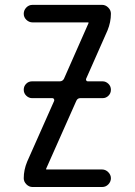

<svg xmlns="http://www.w3.org/2000/svg" viewBox="-20 -750 540 770"><path d="M88.9 -101.6 197.3 -345.7Q198.2 -349.6 196.3 -353Q194.3 -356.4 190.4 -356.4H108.4Q95.7 -356.4 85.4 -366.2Q75.2 -376 75.2 -390.1Q75.2 -404.3 85 -414.1Q94.7 -423.8 108.4 -423.8H219.7Q230.5 -423.8 236.3 -433.6L335 -657.2V-659.2Q335 -660.2 334 -660.2H110.4Q96.7 -660.2 85.9 -670.4Q75.2 -680.7 75.2 -694.8Q75.2 -709 85.4 -719.7Q95.7 -730.5 110.4 -730.5H389.6Q403.3 -730.5 414.1 -719.7Q424.8 -709 424.8 -695.3Q424.8 -661.1 411.1 -627.9L325.2 -433.6Q324.2 -429.7 326.2 -426.8Q328.1 -423.8 332 -423.8H391.6Q404.3 -423.8 414.6 -414.1Q424.8 -404.3 424.8 -390.1Q424.8 -376 415 -366.2Q405.3 -356.4 391.6 -356.4H301.8Q291 -356.4 286.1 -345.7L165 -73.2V-71.3Q165 -70.3 166 -70.3H389.6Q403.3 -70.3 414.1 -59.6Q424.8 -48.8 424.8 -35.2Q424.8 -21.5 414.6 -10.7Q404.3 0 389.6 0H110.4Q96.7 0 85.9 -10.7Q75.2 -21.5 75.2 -35.2Q75.2 -68.4 88.9 -101.6Z"/></svg>

Font: Rounded-X Mgen+ 1m regular
Style: Regular
Weight: 400
Designer: [Source Han Sans]
Ryoko NISHIZUKA  (kana & ideographs); Paul D. Hunt (Latin, Greek & Cyrillic); Wenlong ZHANG  (bopomofo
Version: Version 1.059.20150602